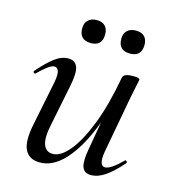

<svg xmlns="http://www.w3.org/2000/svg" viewBox="-91 -638 650 726"><g transform="rotate(15 234.0 -275.0)"><path d="M130 13Q88 13 72 -18.5Q56 -50 70 -119L106 -297Q111 -327 106.5 -339.5Q102 -352 90 -352Q80 -352 64 -340Q48 -328 29 -309Q25 -305 21 -309Q17 -313 21 -317Q54 -355 80.5 -375Q107 -395 134 -395Q160 -395 169 -373Q178 -351 167 -297L135 -138Q123 -83 132.5 -57Q142 -31 169 -31Q200 -31 233.5 -71.5Q267 -112 297 -189Q327 -266 347 -377L361 -376Q342 -259 306.5 -171.5Q271 -84 226 -35.5Q181 13 130 13ZM329 9Q302 9 294.5 -13Q287 -35 296 -84L347 -377Q350 -394 387 -394Q403 -394 408 -392Q413 -390 413 -387Q413 -384 408 -361Q403 -338 398 -312L357 -89Q348 -33 373 -33Q384 -33 401 -44.5Q418 -56 439 -77Q442 -81 446 -76.5Q450 -72 447 -69Q412 -29 384 -10Q356 9 329 9ZM353 -473Q307 -473 307 -519Q307 -540 319.5 -551.5Q332 -563 353 -563Q375 -563 386.5 -551.5Q398 -540 398 -519Q398 -473 353 -473ZM200 -473Q154 -473 154 -519Q154 -540 166.5 -551.5Q179 -563 200 -563Q221 -563 232.5 -551.5Q244 -540 244 -519Q244 -473 200 -473Z"/></g></svg>

Font: Cormorant Medium
Style: Italic
Weight: 500
Italic angle: -10°
Designer: Christian Thalmann (Catharsis Fonts)
Foundry: Catharsis Fonts
Version: Version 4.000